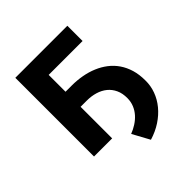

<svg xmlns="http://www.w3.org/2000/svg" viewBox="-188 -673 941 941"><g transform="rotate(-45 283.0 -202.5)"><path d="M66.1 -545.5H426.8V-440H191.8V-323.2H235.1Q271.7 -323.2 306.1 -316.9Q340.6 -310.7 370.9 -297.9Q401.3 -285.2 426.5 -265.8Q451.7 -246.4 469.8 -220Q487.9 -193.5 497.9 -160.2Q507.8 -126.8 507.8 -85.9Q508.5 -49 495.7 -14Q483 21 458.6 50.6Q434.3 80.3 399.5 103.2Q364.7 126.1 321.4 139.2L273.1 50.4Q295.5 41.9 315.5 28.9Q335.6 16 350.9 -1.1Q366.1 -18.1 375 -39.4Q383.9 -60.7 384.2 -85.9Q384.6 -119.7 373 -144.5Q361.5 -169.4 341.3 -185.9Q321 -202.4 293.7 -210.6Q266.3 -218.8 235.1 -218.8H191.8V0H66.1Z"/></g></svg>

Font: Inter P Semi Bold
Style: Regular
Weight: 600
Designer: Rasmus Andersson
Foundry: rsms
Version: Version 3.018;git-588b23468